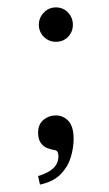

<svg xmlns="http://www.w3.org/2000/svg" viewBox="-20 -407 294 519"><path d="M88 92 83 69Q102 63 114 55.5Q126 48 132 38Q138 28 138 15Q138 10 136 4.5Q134 -1 124 -2Q117 -3 107 -7Q97 -11 90 -21Q83 -31 83 -48Q83 -71 97.5 -83Q112 -95 131 -95Q151 -95 165 -80Q179 -65 179 -31Q179 -8 171.5 17.5Q164 43 144.5 63.5Q125 84 88 92ZM131 -294Q112 -294 98.5 -307.5Q85 -321 85 -340Q85 -359 98.5 -373Q112 -387 131 -387Q151 -387 164 -373Q177 -359 177 -340Q177 -321 164 -307.5Q151 -294 131 -294Z"/></svg>

Font: Frank Ruhl Libre Light
Style: Regular
Weight: 300
Designer: Yanek Iontef
Foundry: Fontef
Version: Version 6.003;gftools[0.9.30]